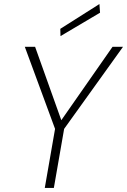

<svg xmlns="http://www.w3.org/2000/svg" viewBox="-20 -932 630 952"><path d="M202 0 253 -293 103 -700H154L284 -336L538 -700H590L298 -293L247 0ZM280 -753 279 -789 473 -912 476 -869Z"/></svg>

Font: DM Sans ExtraLight
Style: Italic
Weight: 250
Italic angle: -10°
Designer: Colophon Foundry, Jonny Pinhorn
Foundry: Colophon Foundry
Version: Version 4.004;gftools[0.9.30]